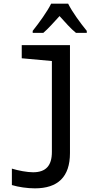

<svg xmlns="http://www.w3.org/2000/svg" viewBox="-20 -786 570 1051"><path d="M159 -617V-606H217C243 -628 274 -663 306 -698C338 -663 367 -629 396 -606H455V-617C420 -660 375 -721 353 -766H260C239 -723 194 -661 159 -617ZM171 245C296 245 363 183 363 52V-539H99V-467L264 -452V46C264 121 231 157 161 157C129 157 80 148 45 137V227C81 238 130 245 171 245Z"/></svg>

Font: Noto Sans Mono Condensed Medium
Style: Regular
Weight: 500
Width: 3
Designer: Monotype Design Team
Foundry: Monotype Imaging Inc.
Version: Version 2.014